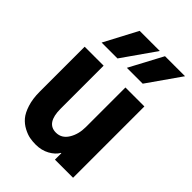

<svg xmlns="http://www.w3.org/2000/svg" viewBox="-257 -991 1119 1119"><g transform="rotate(45 302.5 -431.5)"><path d="M52.7 -216.8V-587.9H209V-233.4Q209 -115.2 288.1 -115.2Q335 -115.2 361.8 -158.7Q388.7 -202.1 388.7 -261.7V-587.9H544.9V0H395.5V-52.7H392.6Q376 -23.4 338.9 -2.9Q301.8 17.6 253.9 17.6Q228.5 17.6 204.6 13.2Q180.7 8.8 151.9 -6.3Q123 -21.5 102.1 -45.9Q81.1 -70.3 66.9 -114.7Q52.7 -159.2 52.7 -216.8ZM313.5 -674.8 422.9 -879.9H587.9L444.3 -674.8ZM105.5 -674.8 213.9 -879.9H379.9L236.3 -674.8Z"/></g></svg>

Font: Gothic A1 Black
Style: Regular
Weight: 900
Version: Version 2.50